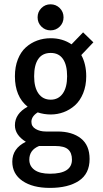

<svg xmlns="http://www.w3.org/2000/svg" viewBox="-20 -694 490 914"><path d="M220.5 -549.5Q195 -549.5 177 -567.5Q159 -585.5 159 -611.5Q159 -637.5 177 -655.5Q195 -673.5 220.5 -673.5Q246.5 -673.5 264.5 -655.5Q282.5 -637.5 282.5 -611.5Q282.5 -585.5 264.5 -567.5Q246.5 -549.5 220.5 -549.5ZM253.5 -68Q323.5 -68 365 -35.2Q406.5 -2.5 406.5 63Q406.5 133 355.5 166.8Q304.5 200.5 217.5 200.5Q135.5 200.5 87 167.2Q38.5 134 38.5 75.5Q38.5 12.5 103 -19Q51 -51.5 51 -97.5Q51 -153 111.5 -186Q51 -234.5 51 -331Q51 -376 65 -411.5Q79 -447 103 -468.5Q127 -490 157 -501Q187 -512 221.5 -512Q278 -512 320.5 -483L375.5 -540L424.5 -492.5L367 -432Q390.5 -389 390.5 -331Q390.5 -286 375.8 -250Q361 -214 336.8 -192.5Q312.5 -171 283 -160Q253.5 -149 221.5 -149Q189.5 -149 159.5 -159Q129.5 -140 129.5 -114Q129.5 -91.5 150 -79.8Q170.5 -68 197.5 -68ZM221.5 -219.5Q258 -219.5 278.8 -248.8Q299.5 -278 299.5 -331Q299.5 -384.5 279.8 -413.2Q260 -442 221.5 -442Q182 -442 162.2 -413.2Q142.5 -384.5 142.5 -331Q142.5 -278 163.2 -248.8Q184 -219.5 221.5 -219.5ZM119.5 66Q119.5 97 144.5 115Q169.5 133 218 133Q322.5 133 322.5 66Q322.5 33.5 304.2 17.2Q286 1 242.5 1H166Q119.5 20 119.5 66Z"/></svg>

Font: League Mono Condensed
Style: Regular
Weight: 400
Width: 1
Designer: Tyler Finck
Foundry: The League of Moveable Type / Tyler Finck
Version: Version 2.210